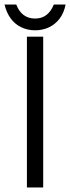

<svg xmlns="http://www.w3.org/2000/svg" viewBox="-34 -829 310 849"><path d="M85 0V-667H157V0ZM121 -695Q89 -695 61 -708Q33 -721 14 -746.5Q-5 -772 -14 -809H38Q49 -779 70 -763Q91 -747 121 -747Q151 -747 171.5 -763Q192 -779 204 -809H256Q249 -772 229.5 -746.5Q210 -721 182 -708Q154 -695 121 -695Z"/></svg>

Font: Maven Pro VF Beta
Style: Regular
Weight: 400
Designer: Joe Prince
Foundry: Joe Prince
Version: Version 2.002